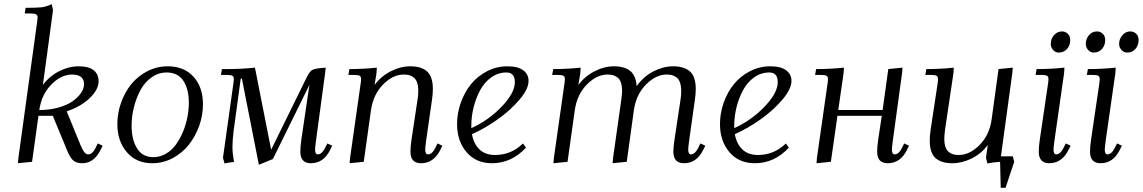

<svg xmlns="http://www.w3.org/2000/svg" viewBox="-20 -766 5411 909"><path d="M64.9 6.8 66.9 -17.1 155.8 -662.1Q158.2 -681.6 158.2 -683.1Q158.2 -693.4 151.4 -697.8Q144.5 -702.1 127 -702.1H97.2L101.1 -729Q154.3 -729 176 -731.4Q197.8 -733.9 225.1 -746.1L231 -717.8L183.1 -363.8Q213.4 -404.8 259.5 -428.5Q305.7 -452.1 352.1 -452.1Q400.4 -452.1 423.6 -433.3Q446.8 -414.6 446.8 -380.9Q446.8 -342.8 405.8 -302.5Q364.7 -262.2 295.9 -238.8L360.8 -80.1Q371.1 -55.7 379.4 -45.4Q387.7 -35.2 397.9 -35.2Q417 -35.2 432.1 -64.9L442.9 -86.9L465.8 -76.2L455.1 -54.2Q423.8 6.8 369.1 6.8Q343.8 6.8 328.4 -5.1Q313 -17.1 299.8 -48.8L230 -217.8H162.1L131.8 0ZM166 -245.1Q215.3 -245.1 256.8 -256.8Q298.3 -268.6 324 -286.9Q349.6 -305.2 363.8 -326.2Q377.9 -347.2 377.9 -367.2Q377.9 -413.1 320.8 -413.1Q270 -413.1 223.4 -366.2Q176.8 -319.3 166 -245.1Z M535.6 -178.2Q535.6 -231 553.5 -280.8Q571.3 -330.6 602.3 -368.4Q633.3 -406.2 678.2 -429.2Q723.1 -452.1 773.9 -452.1Q851.6 -452.1 896.2 -402.8Q940.9 -353.5 940.9 -272Q940.9 -219.2 922.6 -168.9Q904.3 -118.7 873 -79.6Q841.8 -40.5 796.6 -16.8Q751.5 6.8 700.7 6.8Q625 6.8 580.3 -45.7Q535.6 -98.1 535.6 -178.2ZM603 -169.9Q603 -105.5 628.7 -63.7Q654.3 -22 706.1 -22Q737.8 -22 765.6 -38.3Q793.5 -54.7 812.7 -81.3Q832 -107.9 846.2 -141.8Q860.4 -175.8 867.2 -211.2Q874 -246.6 874 -279.8Q874 -344.7 847.9 -383.8Q821.8 -422.9 769 -422.9Q730 -422.9 697.5 -399.7Q665 -376.5 645 -339.4Q625 -302.2 614 -258.3Q603 -214.4 603 -169.9Z M1025.9 -411.1 1030.8 -439H1054.7Q1124 -439 1187 -445.8L1263.7 -57.1L1431.6 -398.9Q1444.8 -424.8 1454.8 -432.4Q1464.8 -439.9 1491.7 -442.9L1522 -445.8L1519.5 -421.9L1476.6 -104Q1471.7 -68.8 1471.7 -58.1Q1471.7 -35.2 1484.9 -35.2Q1503.4 -35.2 1518.6 -64.9L1529.8 -86.9L1552.7 -76.2L1542 -54.2Q1510.7 6.8 1451.7 6.8Q1401.9 6.8 1401.9 -47.9Q1401.9 -71.8 1406.7 -105L1444.8 -363.8L1272 -13.2L1205.6 14.2L1125 -395L1119.6 -393.1L1085.9 -145Q1080.6 -102.5 1080.6 -68.8Q1080.6 -40 1087.9 1Q1067.9 2.4 1043 7.8L1035.6 -19L1084 -363.8Q1086.9 -383.8 1086.9 -392.1Q1086.9 -403.3 1080.6 -407.2Q1074.2 -411.1 1056.6 -411.1Z M1629.4 -411.1 1634.3 -439Q1701.2 -439 1764.2 -445.8L1762.2 -418L1753.4 -363.8Q1783.7 -404.8 1829.8 -428.5Q1876 -452.1 1922.4 -452.1Q1975.1 -452.1 2002.2 -427.5Q2029.3 -402.8 2029.3 -345.2Q2029.3 -320.3 2025.4 -294.9L1998 -104Q1993.2 -68.8 1993.2 -58.1Q1993.2 -35.2 2006.3 -35.2Q2025.4 -35.2 2040.5 -64.9L2051.3 -86.9L2074.2 -76.2L2063.5 -54.2Q2032.2 6.8 1973.1 6.8Q1923.3 6.8 1923.3 -47.9Q1923.3 -71.8 1928.2 -105L1956.1 -290Q1960.4 -315.4 1960.4 -334Q1960.4 -358.9 1954.6 -375.5Q1948.7 -392.1 1937.7 -399.9Q1926.8 -407.7 1916 -410.4Q1905.3 -413.1 1891.1 -413.1Q1840.3 -413.1 1793.7 -366Q1747.1 -318.8 1736.3 -244.1L1702.1 0L1635.3 6.8L1637.2 -17.1L1686.5 -363.8Q1689.5 -380.9 1689.5 -391.1Q1689.5 -402.8 1683.1 -407Q1676.8 -411.1 1659.2 -411.1Z M2144 -178.2Q2144 -231 2161.9 -280.8Q2179.7 -330.6 2210.7 -368.4Q2241.7 -406.2 2286.6 -429.2Q2331.5 -452.1 2382.3 -452.1Q2431.6 -452.1 2457 -433.3Q2482.4 -414.6 2482.4 -382.8Q2482.4 -344.2 2438.5 -293Q2394.5 -241.7 2333.5 -199Q2272.5 -156.2 2214.4 -130.9Q2222.2 -85.9 2249.5 -59.1Q2276.9 -32.2 2324.2 -32.2Q2399.9 -32.2 2456.1 -86.9L2470.2 -66.9Q2401.4 6.8 2309.1 6.8Q2233.4 6.8 2188.7 -45.7Q2144 -98.1 2144 -178.2ZM2211.4 -159.2Q2293 -196.3 2355.2 -261.2Q2417.5 -326.2 2417.5 -377Q2417.5 -422.9 2377.4 -422.9Q2338.4 -422.9 2305.9 -399.7Q2273.4 -376.5 2253.4 -339.4Q2233.4 -302.2 2222.4 -258.3Q2211.4 -214.4 2211.4 -169.9Z M2594.2 -411.1 2599.1 -439Q2666 -439 2729 -445.8L2727.1 -418L2718.3 -363.8Q2748.5 -404.8 2794.7 -428.5Q2840.8 -452.1 2887.2 -452.1Q2936.5 -452.1 2963.6 -430.2Q2990.7 -408.2 2994.1 -357.9Q3026.9 -404.3 3073.7 -428.2Q3120.6 -452.1 3167 -452.1Q3219.7 -452.1 3246.8 -427.5Q3273.9 -402.8 3273.9 -345.2Q3273.9 -320.3 3270 -294.9L3243.2 -104Q3238.3 -68.8 3238.3 -58.1Q3238.3 -35.2 3251 -35.2Q3270 -35.2 3285.2 -64.9L3295.9 -86.9L3319.3 -76.2L3308.1 -54.2Q3276.9 6.8 3218.3 6.8Q3168 6.8 3168 -47.9Q3168 -68.4 3173.3 -105L3201.2 -290Q3205.1 -313 3205.1 -334Q3205.1 -358.9 3199.2 -375.5Q3193.4 -392.1 3182.4 -399.9Q3171.4 -407.7 3160.9 -410.4Q3150.4 -413.1 3136.2 -413.1Q3085.4 -413.1 3038.6 -366Q2991.7 -318.8 2981 -244.1L2947.3 0L2880.4 6.8L2882.3 -17.1L2920.9 -290Q2925.3 -324.2 2925.3 -334Q2925.3 -358.9 2919.4 -375.5Q2913.6 -392.1 2902.6 -399.9Q2891.6 -407.7 2880.9 -410.4Q2870.1 -413.1 2856 -413.1Q2805.2 -413.1 2758.5 -366Q2711.9 -318.8 2701.2 -244.1L2667 0L2600.1 6.8L2602.1 -17.1L2651.4 -363.8Q2654.3 -380.9 2654.3 -391.1Q2654.3 -402.8 2647.9 -407Q2641.6 -411.1 2624 -411.1Z M3388.7 -178.2Q3388.7 -231 3406.5 -280.8Q3424.3 -330.6 3455.3 -368.4Q3486.3 -406.2 3531.2 -429.2Q3576.2 -452.1 3627 -452.1Q3676.3 -452.1 3701.7 -433.3Q3727.1 -414.6 3727.1 -382.8Q3727.1 -344.2 3683.1 -293Q3639.2 -241.7 3578.1 -199Q3517.1 -156.2 3459 -130.9Q3466.8 -85.9 3494.1 -59.1Q3521.5 -32.2 3568.8 -32.2Q3644.5 -32.2 3700.7 -86.9L3714.8 -66.9Q3646 6.8 3553.7 6.8Q3478 6.8 3433.3 -45.7Q3388.7 -98.1 3388.7 -178.2ZM3456.1 -159.2Q3537.6 -196.3 3599.9 -261.2Q3662.1 -326.2 3662.1 -377Q3662.1 -422.9 3622.1 -422.9Q3583 -422.9 3550.5 -399.7Q3518.1 -376.5 3498 -339.4Q3478 -302.2 3467 -258.3Q3456.1 -214.4 3456.1 -169.9Z M3838.9 -411.1 3843.8 -439Q3912.6 -439 3975.6 -445.8L3973.6 -418L3948.7 -245.1H4158.7L4185.5 -439L4252.9 -445.8L4251 -421.9L4207.5 -104Q4202.6 -68.8 4202.6 -58.1Q4202.6 -35.2 4215.8 -35.2Q4234.9 -35.2 4250 -64.9L4260.7 -86.9L4283.7 -76.2L4272.9 -54.2Q4241.7 6.8 4182.6 6.8Q4132.8 6.8 4132.8 -47.9Q4132.8 -71.8 4137.7 -105L4154.8 -217.8H3944.8L3913.6 0L3845.7 6.8L3847.7 -19L3897 -363.8Q3899.9 -380.9 3899.9 -391.1Q3899.9 -402.8 3893.6 -407Q3887.2 -411.1 3869.6 -411.1Z M4360.8 -411.1 4365.7 -439Q4432.6 -439 4495.6 -445.8L4493.7 -418L4454.6 -154.8Q4450.7 -124.5 4450.7 -110.8Q4450.7 -85.9 4456.5 -69.3Q4462.4 -52.7 4473.4 -45.2Q4484.4 -37.6 4494.9 -34.9Q4505.4 -32.2 4519.5 -32.2Q4570.8 -32.2 4617.7 -79.6Q4664.6 -127 4674.8 -201.2L4707.5 -439L4774.9 -445.8L4772.9 -421.9L4718.8 -25.9H4774.9L4781.7 0L4740.7 123H4717.8L4714.8 0Q4684.6 2 4654.8 7.8L4647.9 -19L4656.7 -80.1Q4627 -39.1 4580.8 -16.1Q4534.7 6.8 4488.8 6.8Q4436 6.8 4408.9 -17.8Q4381.8 -42.5 4381.8 -100.1Q4381.8 -124.5 4385.7 -149.9L4418 -363.8Q4420.9 -380.9 4420.9 -391.1Q4420.9 -402.8 4414.6 -407Q4408.2 -411.1 4390.6 -411.1Z M4882.8 -411.1 4887.7 -439Q4956.5 -439 5019.5 -445.8L5017.6 -418L4972.7 -104Q4967.8 -68.8 4967.8 -58.1Q4967.8 -35.2 4980.5 -35.2Q4999.5 -35.2 5014.6 -64.9L5025.9 -86.9L5048.8 -76.2L5037.6 -54.2Q5006.3 6.8 4947.8 6.8Q4897.9 6.8 4897.9 -47.9Q4897.9 -71.8 4902.8 -105L4940.9 -363.8Q4943.8 -380.9 4943.8 -391.1Q4943.8 -402.8 4937.5 -407Q4931.2 -411.1 4913.6 -411.1ZM4954.6 -558.1Q4954.6 -581.5 4970 -599.4Q4985.4 -617.2 5007.8 -617.2Q5023.9 -617.2 5035.4 -606.2Q5046.9 -595.2 5046.9 -576.2Q5046.9 -551.3 5031.7 -534.2Q5016.6 -517.1 4992.7 -517.1Q4976.6 -517.1 4965.6 -529.8Q4954.6 -542.5 4954.6 -558.1Z M5120.6 -558.1Q5120.6 -582 5135.7 -599.6Q5150.9 -617.2 5173.3 -617.2Q5189.5 -617.2 5200.9 -606.2Q5212.4 -595.2 5212.4 -576.2Q5212.4 -551.3 5197.3 -534.2Q5182.1 -517.1 5158.2 -517.1Q5142.1 -517.1 5131.3 -529.8Q5120.6 -542.5 5120.6 -558.1ZM5125.5 -411.1 5130.4 -439Q5199.2 -439 5262.2 -445.8L5260.3 -418L5215.3 -104Q5210.4 -68.8 5210.4 -58.1Q5210.4 -35.2 5223.1 -35.2Q5242.2 -35.2 5257.3 -64.9L5268.6 -86.9L5291.5 -76.2L5280.3 -54.2Q5249 6.8 5190.4 6.8Q5140.6 6.8 5140.6 -47.9Q5140.6 -71.8 5145.5 -105L5183.6 -363.8Q5186.5 -380.9 5186.5 -391.1Q5186.5 -402.8 5180.2 -407Q5173.8 -411.1 5156.2 -411.1ZM5278.3 -558.1Q5278.3 -581.5 5293.7 -599.4Q5309.1 -617.2 5331.5 -617.2Q5347.7 -617.2 5359.1 -606.2Q5370.6 -595.2 5370.6 -576.2Q5370.6 -551.3 5355.5 -534.2Q5340.3 -517.1 5316.4 -517.1Q5300.3 -517.1 5289.3 -529.8Q5278.3 -542.5 5278.3 -558.1Z"/></svg>

Font: Dihjauti S
Style: Italic
Weight: 400
Italic angle: -9°
Designer: T. Christopher White
Version: Version 3.0.0